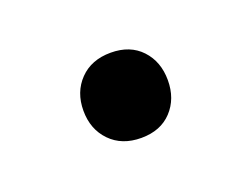

<svg xmlns="http://www.w3.org/2000/svg" viewBox="-38 -382 303 233"><g transform="rotate(-20 114.0 -266.0)"><path d="M115 -211Q90 -211 75 -226.5Q60 -242 60 -266Q60 -290 75 -305.5Q90 -321 115 -321Q140 -321 154.5 -305.5Q169 -290 169 -266Q169 -242 154.5 -226.5Q140 -211 115 -211Z"/></g></svg>

Font: Nunito ExtraLight
Style: Regular
Weight: 400
Version: Version 3.602